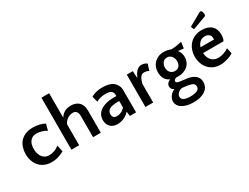

<svg xmlns="http://www.w3.org/2000/svg" viewBox="-79 -1429 3070 2366"><g transform="rotate(-30 1455.5 -246.0)"><path d="M424 -346Q413 -354 396.5 -362Q380 -370 361 -376Q342 -382 321.5 -385.5Q301 -389 283 -389Q249 -389 225.5 -376.5Q202 -364 187.5 -343.5Q173 -323 166.5 -296Q160 -269 160 -240Q160 -206 168 -176.5Q176 -147 192 -125Q208 -103 232.5 -90Q257 -77 289 -77Q325 -77 365.5 -91.5Q406 -106 433 -132L453 -38Q425 -20 376.5 -4Q328 12 273 12Q215 12 171.5 -8Q128 -28 99.5 -61.5Q71 -95 56.5 -139.5Q42 -184 42 -234Q42 -282 55.5 -325.5Q69 -369 98 -402.5Q127 -436 172 -455.5Q217 -475 280 -475Q328 -475 374 -464Q420 -453 448 -435Z M668 -392Q696 -436 733.5 -455.5Q771 -475 822 -475Q852 -475 880 -466.5Q908 -458 929.5 -439Q951 -420 963.5 -389Q976 -358 976 -313V0H866V-304Q866 -345 848 -365.5Q830 -386 799 -386Q780 -386 759.5 -380Q739 -374 721 -362Q703 -350 689 -333Q675 -316 668 -295V0H558V-740H668Z M1390 0 1382 -63H1378Q1351 -29 1304.5 -8.5Q1258 12 1210 12Q1147 12 1111 -24.5Q1075 -61 1075 -121Q1075 -162 1092.5 -194.5Q1110 -227 1143 -249.5Q1176 -272 1222 -284Q1268 -296 1325 -296H1368V-311Q1368 -350 1343 -368Q1317 -386 1262 -386Q1188 -386 1130 -353L1109 -436Q1176 -475 1271 -475Q1371 -475 1423 -434Q1447 -415 1462.5 -385Q1478 -355 1478 -313V0ZM1253 -77Q1285 -77 1317 -92.5Q1349 -108 1368 -134V-225H1349Q1267 -225 1229.5 -204Q1192 -183 1192 -137Q1192 -77 1253 -77Z M1874 -360Q1864 -368 1843 -373Q1822 -378 1807 -378Q1787 -378 1774 -368.5Q1761 -359 1751 -343.5Q1741 -328 1734 -308Q1727 -288 1721 -267V0H1611V-460H1697L1702 -364H1706Q1716 -385 1727 -405Q1738 -425 1752 -440.5Q1766 -456 1784.5 -465.5Q1803 -475 1828 -475Q1868 -475 1903 -449Z M2042 -145Q1997 -164 1977 -204Q1957 -244 1957 -291Q1957 -330 1970 -364Q1983 -398 2007.5 -422.5Q2032 -447 2066.5 -461Q2101 -475 2145 -475Q2171 -475 2196.5 -470Q2222 -465 2241 -455Q2283 -456 2317.5 -461.5Q2352 -467 2384 -476L2393 -469L2382 -393L2377 -388L2306 -396L2305 -393Q2339 -350 2339 -292Q2339 -257 2326.5 -226.5Q2314 -196 2290 -173.5Q2266 -151 2230.5 -137.5Q2195 -124 2150 -124Q2139 -124 2132.5 -124.5Q2126 -125 2120 -125Q2103 -119 2094 -109.5Q2085 -100 2085 -90Q2085 -79 2096 -71Q2107 -63 2130 -60L2227 -48Q2260 -44 2288.5 -34Q2317 -24 2338.5 -7Q2360 10 2372 34Q2384 58 2384 89Q2384 120 2371 149Q2358 178 2330 200Q2302 222 2259.5 235Q2217 248 2157 248Q2104 248 2063.5 237.5Q2023 227 1995 209Q1967 191 1952.5 166.5Q1938 142 1938 114Q1938 94 1945 74.5Q1952 55 1964.5 38.5Q1977 22 1993.5 9Q2010 -4 2029 -10V-14Q2006 -24 1997 -41Q1988 -58 1988 -74Q1988 -95 2002 -113Q2016 -131 2042 -141ZM2149 -201Q2190 -201 2211 -227.5Q2232 -254 2232 -292Q2232 -310 2227 -328.5Q2222 -347 2211 -362Q2200 -377 2183.5 -386.5Q2167 -396 2145 -396Q2124 -396 2108 -387.5Q2092 -379 2081.5 -365Q2071 -351 2066 -333.5Q2061 -316 2061 -298Q2061 -280 2066.5 -262.5Q2072 -245 2083 -231.5Q2094 -218 2110.5 -209.5Q2127 -201 2149 -201ZM2118 22Q2084 28 2060 50.5Q2036 73 2036 102Q2036 134 2067.5 150Q2099 166 2159 166Q2218 166 2253 149.5Q2288 133 2288 96Q2288 60 2249 45Q2210 30 2118 22Z M2684 -475Q2772 -475 2820 -430.5Q2868 -386 2868 -305Q2868 -294 2866.5 -281.5Q2865 -269 2862.5 -257Q2860 -245 2856.5 -235.5Q2853 -226 2849 -220H2558Q2560 -190 2569 -163.5Q2578 -137 2595 -117.5Q2612 -98 2636.5 -86.5Q2661 -75 2694 -75Q2731 -75 2772.5 -89Q2814 -103 2843 -124L2861 -42Q2848 -34 2829 -24.5Q2810 -15 2786 -7Q2762 1 2734.5 6.5Q2707 12 2677 12Q2621 12 2578 -7.5Q2535 -27 2506 -60.5Q2477 -94 2462 -138Q2447 -182 2447 -230Q2447 -279 2462.5 -323.5Q2478 -368 2508 -402Q2538 -436 2582.5 -455.5Q2627 -475 2684 -475ZM2606 -535 2591 -571 2594 -578 2774 -679Q2780 -682 2784 -682Q2798 -682 2806 -664Q2814 -646 2814 -630Q2814 -619 2811 -611Q2808 -603 2801 -601L2614 -532ZM2681 -389Q2636 -389 2607.5 -363.5Q2579 -338 2567 -298H2758Q2759 -303 2759 -307Q2759 -311 2759 -316Q2759 -352 2735.5 -370.5Q2712 -389 2681 -389Z"/></g></svg>

Font: Quattrocento Sans
Style: Bold
Weight: 700
Designer: Pablo Impallari
Foundry: Pablo Impallari, Igino Marini, Brenda Gallo
Version: Version 2.000